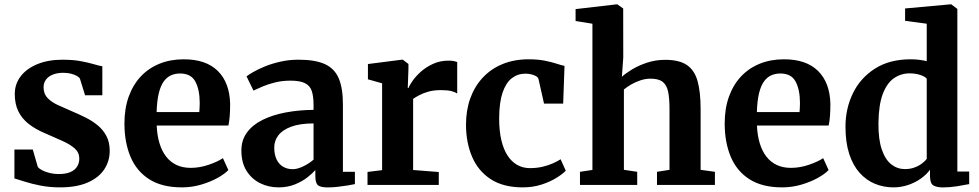

<svg xmlns="http://www.w3.org/2000/svg" viewBox="-20 -839 4441 871"><path d="M128.7 -160.6 151.3 -82.3Q156.5 -74.3 171.2 -66.6Q185.8 -59 205.5 -54.2Q225.3 -49.4 245.6 -49.4Q278.5 -49.4 299.3 -58.5Q320 -67.5 329.9 -83.5Q339.7 -99.4 339.7 -119.5Q339.7 -146.8 319.6 -165Q299.5 -183.1 264.7 -199Q229.8 -214.9 184.3 -234.5Q140.1 -253 109.4 -277.4Q78.7 -301.8 62.8 -334.9Q47 -367.9 47 -412.3Q47 -457.8 73.8 -492.8Q100.5 -527.8 149.3 -547.9Q198 -568.1 263.4 -568.1Q312 -568.1 346.7 -561.5Q381.4 -555 405.2 -547.9Q429 -540.7 444.2 -538.2V-406.9H365.9L342.5 -482.4Q338.6 -489.2 327.6 -495.1Q316.7 -501.1 301.2 -504.9Q285.7 -508.7 267.4 -508.7Q240 -508.8 219.7 -500.6Q199.4 -492.5 188.6 -477.8Q177.7 -463.1 177.7 -443.1Q177.7 -413 195.9 -394.2Q214.1 -375.3 243.4 -362.1Q272.7 -348.9 305.4 -334.6Q337.4 -321.2 368.3 -305.8Q399.1 -290.4 423.8 -269.9Q448.4 -249.5 463 -221.5Q477.7 -193.5 477.7 -154.9Q477.7 -108.1 452.9 -70.6Q428.2 -33.2 378 -11.1Q327.8 11 252.2 11Q205.3 11 164.8 3.1Q124.4 -4.8 93.8 -14.6Q63.2 -24.3 45.4 -29.6V-160.6Z M805.4 11Q714.5 11 656.7 -26Q599 -63 571.8 -128.4Q544.5 -193.8 544.5 -278.6Q544.5 -346.7 563.9 -400.6Q583.4 -454.6 618.9 -492.4Q654.5 -530.2 704 -550.1Q753.5 -570 813.5 -570Q914.7 -570 968.1 -517.1Q1021.6 -464.3 1024 -368.4Q1024 -335.9 1022.1 -311.9Q1020.2 -287.8 1016.2 -269.5H690.9Q692.7 -224.8 703.5 -189.3Q714.3 -153.7 733.6 -128.7Q752.9 -103.7 780.8 -90.6Q808.6 -77.5 845.2 -77.5Q886 -77.5 927.3 -91.7Q968.6 -105.9 991.2 -121.6L1015.9 -67.6Q999.8 -50.3 967.3 -32.1Q934.7 -13.9 892.6 -1.5Q850.4 11 805.4 11ZM690.5 -330.6H884Q884.7 -337.6 885.1 -345.3Q885.5 -352.9 885.7 -360Q886 -367.1 886 -372.8Q885.8 -432.5 866.1 -469.1Q846.4 -505.6 797.1 -505.6Q775.1 -505.6 756.4 -497.6Q737.7 -489.6 723.4 -470.3Q709.1 -451 700.6 -417Q692.2 -383 690.5 -330.6Z M1075 -156.1Q1075 -203.6 1100.5 -238.2Q1126 -272.8 1171 -295.1Q1216 -317.4 1275.3 -328.7Q1334.6 -340 1402.4 -340.6V-363.6Q1402.4 -402.2 1394.3 -426.3Q1386.1 -450.4 1363.5 -461.7Q1341 -473.1 1298 -473.1Q1259.7 -473.1 1227.5 -465Q1195.3 -456.9 1170.6 -446.4Q1145.9 -435.9 1129.9 -428L1098.4 -492.6Q1107.3 -499.9 1129 -512.4Q1150.7 -524.9 1182.2 -537.8Q1213.8 -550.7 1252.6 -559.4Q1291.4 -568.2 1334.2 -568.2Q1410.5 -568.2 1454.4 -547.9Q1498.2 -527.6 1516.9 -483.1Q1535.6 -438.7 1535.6 -366.1V-59.6H1590V-3.8Q1578.6 -1.2 1557.2 2.3Q1535.8 5.8 1511.6 8.5Q1487.4 11.2 1467.7 11.2Q1433.9 11.2 1422.2 1.1Q1410.5 -9.1 1410.5 -40.6V-67.5Q1398 -52.8 1374.4 -34.3Q1350.7 -15.8 1317.7 -2.4Q1284.7 11 1243.4 11Q1198.2 11 1159.9 -8Q1121.5 -27.1 1098.2 -64.3Q1075 -101.6 1075 -156.1ZM1307.8 -71.5Q1329.5 -71.5 1356.2 -84.6Q1382.9 -97.6 1402.4 -114.8V-279.1Q1339.7 -279 1300.2 -264Q1260.7 -249.1 1242.4 -224.6Q1224.1 -200.2 1224.1 -170.5Q1224.1 -137.7 1234.7 -115.8Q1245.3 -93.8 1264.2 -82.7Q1283.1 -71.5 1307.8 -71.5Z M1647.2 0V-59L1713.4 -67.2V-461.1L1649.1 -479.2V-548.5L1804.3 -568.4H1807.1L1832.9 -548.8V-527L1829.8 -439.5H1832.9Q1837.4 -452.1 1851.9 -472.7Q1866.4 -493.2 1889.9 -514.3Q1913.5 -535.3 1945.2 -549.6Q1976.8 -563.9 2015.2 -563.9Q2029.3 -563.9 2038.9 -561.9Q2048.4 -559.9 2054.1 -557.7V-414.4Q2044.6 -421.6 2027.1 -425.9Q2009.5 -430.2 1980.3 -430.2Q1948.3 -430.2 1923.9 -423.4Q1899.6 -416.6 1882.4 -407.4Q1865.3 -398.3 1854.1 -390.4V-67.8L1970.5 -58.7V0Z M2094 -273.2Q2093.9 -338.5 2113.4 -392.8Q2132.9 -447 2170 -486.8Q2207 -526.6 2259.7 -548.3Q2312.4 -570 2378.5 -570Q2420.2 -570 2450.9 -563.8Q2481.6 -557.7 2503.7 -550.5Q2525.8 -543.3 2540.9 -540L2534.8 -369.1H2447.9L2423.2 -479.2Q2421.4 -488 2411.6 -493.6Q2401.8 -499.3 2388.7 -502.1Q2375.7 -504.9 2364 -504.9Q2328.8 -504.9 2302.1 -484.5Q2275.5 -464.1 2260.2 -419.8Q2244.9 -375.6 2244.4 -303.1Q2244.3 -246.4 2254.2 -203.8Q2264.2 -161.1 2282.7 -133Q2301.2 -104.8 2327 -90.5Q2352.8 -76.3 2383.5 -76.3Q2414.4 -76.3 2440.2 -82.3Q2466 -88.3 2487 -97.5Q2507.9 -106.7 2523.3 -116.5L2546.5 -64.7Q2532.7 -49.8 2504.2 -32.1Q2475.7 -14.4 2436.6 -1.7Q2397.5 11 2351.8 11Q2263.2 11 2206.2 -26.1Q2149.2 -63.3 2121.7 -127.6Q2094.1 -192 2094 -273.2Z M2667.5 -68.1V-731.4L2591.1 -743.6V-797.7L2777.8 -819.4H2780.2L2807.1 -800.6L2807.4 -578.1L2801.2 -490.8Q2818.2 -506.5 2848 -524.5Q2877.8 -542.4 2916.2 -555Q2954.7 -567.6 2997.6 -567.6Q3061.4 -567.6 3096.2 -543.9Q3130.9 -520.2 3144.6 -470.8Q3158.3 -421.3 3158.3 -344.2V-68.6L3223.2 -59.6V0H2960.4V-59.6L3017.2 -68.6V-344.1Q3017.2 -392.5 3010.9 -423Q3004.6 -453.4 2986.1 -467.8Q2967.6 -482.1 2931.1 -482.1Q2908.5 -482.1 2886.2 -474.8Q2863.8 -467.5 2844.3 -456.3Q2824.7 -445 2810.3 -433.1V-68.7L2870.7 -59.6V0H2611V-59.6Z M3528.4 11Q3437.5 11 3379.7 -26Q3322 -63 3294.8 -128.4Q3267.5 -193.8 3267.5 -278.6Q3267.5 -346.7 3286.9 -400.6Q3306.4 -454.6 3341.9 -492.4Q3377.5 -530.2 3427 -550.1Q3476.5 -570 3536.5 -570Q3637.7 -570 3691.1 -517.1Q3744.6 -464.3 3747 -368.4Q3747 -335.9 3745.1 -311.9Q3743.2 -287.8 3739.2 -269.5H3413.9Q3415.7 -224.8 3426.5 -189.3Q3437.3 -153.7 3456.6 -128.7Q3475.9 -103.7 3503.8 -90.6Q3531.6 -77.5 3568.2 -77.5Q3609 -77.5 3650.3 -91.7Q3691.6 -105.9 3714.2 -121.6L3738.9 -67.6Q3722.8 -50.3 3690.3 -32.1Q3657.7 -13.9 3615.6 -1.5Q3573.4 11 3528.4 11ZM3413.5 -330.6H3607Q3607.7 -337.6 3608.1 -345.3Q3608.5 -352.9 3608.7 -360Q3609 -367.1 3609 -372.8Q3608.8 -432.5 3589.1 -469.1Q3569.4 -505.6 3520.1 -505.6Q3498.1 -505.6 3479.4 -497.6Q3460.7 -489.6 3446.4 -470.3Q3432.1 -451 3423.6 -417Q3415.2 -383 3413.5 -330.6Z M4033.1 11Q3988.7 11 3949.4 -5.1Q3910.1 -21.3 3879.9 -54.7Q3849.7 -88.2 3832.6 -140.3Q3815.5 -192.4 3815.5 -264.4Q3815.5 -346.6 3849.3 -416Q3883.1 -485.5 3949.2 -527.7Q4015.4 -570 4111.7 -570Q4131.4 -570 4149.9 -567.7Q4168.4 -565.3 4184.1 -561.6V-731.4L4085.9 -744.6V-800.6L4291.8 -819.4H4295.3L4323 -798.5V-60.9H4376.7V-3.8Q4355.1 0.7 4322 5.9Q4289 11.2 4257.9 11.2Q4228.5 11.2 4213.7 1.8Q4198.9 -7.5 4198.9 -40.9V-69Q4182.5 -46.6 4156.8 -28.5Q4131 -10.3 4099.2 0.3Q4067.4 11 4033.1 11ZM4085.2 -71.9Q4108.8 -71.9 4128.1 -79Q4147.5 -86 4161.7 -96.8Q4176 -107.5 4184.1 -118V-481.7Q4177.1 -491.5 4154.9 -498.9Q4132.7 -506.2 4106.5 -506.2Q4067.5 -506.2 4035.7 -484.5Q4003.9 -462.8 3984.9 -413.2Q3966 -363.7 3965 -280.5Q3964.4 -206.4 3980.4 -160.3Q3996.4 -114.1 4023.8 -93Q4051.2 -71.9 4085.2 -71.9Z"/></svg>

Font: Merriweather 7pt Light
Style: Regular
Weight: 300
Designer: Eben Sorkin
Foundry: Eben Sorkin
Version: Version 2.200;gftools[0.9.31]